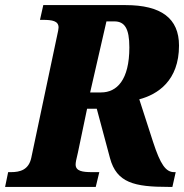

<svg xmlns="http://www.w3.org/2000/svg" viewBox="-42 -734 723 754"><path d="M-22 0H334L348 -58H319C282 -58 255 -62 255 -88C255 -95 257 -107 264 -135L300 -307H338L390 -113C416 -16 486 0 619 0H635L648 -58H642C609 -58 588 -88 559 -177L505 -344C577 -363 661 -417 661 -555C661 -662 591 -714 451 -714H128L115 -656H126C163 -656 188 -652 188 -626C188 -620 186 -611 181 -588L81 -115C71 -67 37 -58 1 -58H-10ZM355 -371H312L376 -650H407C447 -650 466 -623 466 -548C466 -420 417 -371 355 -371Z"/></svg>

Font: Noto Serif Condensed Black
Style: Italic
Weight: 900
Width: 3
Italic angle: -12°
Designer: Monotype Design Team
Foundry: Monotype Imaging Inc.
Version: Version 2.013